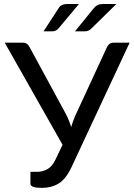

<svg xmlns="http://www.w3.org/2000/svg" viewBox="-20 -929 666 956"><path d="M187.5 6.5Q133.5 6.5 131.5 -12.5V-73.5H166.5Q191.5 -73.5 215.5 -86.5Q239.5 -99 256.5 -135L291.5 -208L3.5 -716.5H94Q106.5 -716.5 114.2 -710.5Q122 -704.5 127.5 -694L304.5 -368Q323.5 -333 334.5 -296Q345 -333.5 362 -368.5L512.5 -694Q516.5 -703 524.5 -709.8Q532.5 -716.5 545.5 -716.5H625.5L334.5 -93.5Q307.5 -37 271.8 -15.2Q236 6.5 187.5 6.5ZM401.5 -773H353.5L446 -887Q454.5 -898 465.2 -903.5Q476 -909 491.5 -909H559.5L434.5 -786.5Q422 -773 401.5 -773ZM239.5 -773H197L271 -887Q283 -909 314.5 -909H373L270.5 -786.5Q263.5 -779.5 256.5 -776.2Q249.5 -773 239.5 -773Z"/></svg>

Font: Verano Sans
Style: Regular
Weight: 400
Designer: Lukasz Dziedzic with Adam Twardoch and Botio Nikoltchev
Foundry: tyPoland Lukasz Dziedzic
Version: Version 3.001;December 28, 2019;FontCreator 12.0.0.2547 64-b